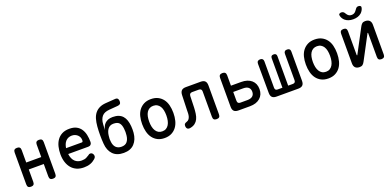

<svg xmlns="http://www.w3.org/2000/svg" viewBox="1 -1710 5398 2645"><g transform="rotate(-20 2700.0 -387.5)"><path d="M139 10Q112 10 99.5 -2.5Q87 -15 87 -42V-508Q87 -535 99.5 -547.5Q112 -560 139 -560Q165 -560 177.5 -547.5Q190 -535 190 -508V-326H410V-508Q410 -535 422.5 -547.5Q435 -560 461 -560Q488 -560 500.5 -547.5Q513 -535 513 -508V-42Q513 -15 500.5 -2.5Q488 10 461 10Q435 10 422.5 -2.5Q410 -15 410 -42V-224H190V-42Q190 -15 177.5 -2.5Q165 10 139 10Z M1059 -141Q1080 -141 1093 -125.5Q1106 -110 1106 -91Q1106 -80 1101.5 -70.5Q1097 -61 1083 -48Q1067 -34 1049 -23Q1031 -12 1010 -4.5Q989 3 965.5 6.5Q942 10 916 10Q857 10 811.5 -10Q766 -30 735 -67Q704 -104 687.5 -156Q671 -208 671 -272Q671 -328 683.5 -380.5Q696 -433 724 -473Q752 -513 796.5 -536.5Q841 -560 906 -560Q967 -560 1007.5 -539Q1048 -518 1073 -481Q1098 -444 1108.5 -395Q1119 -346 1119 -289Q1119 -267 1105.5 -252.5Q1092 -238 1069 -238H773Q778 -200 790.5 -172Q803 -144 822 -126Q841 -108 865.5 -99Q890 -90 918 -90Q961 -90 988 -103.5Q1015 -117 1030 -128Q1038 -136 1044.5 -138.5Q1051 -141 1059 -141ZM773 -324H1006Q1011 -324 1016 -329.5Q1021 -335 1021 -353Q1021 -373 1013.5 -392Q1006 -411 991 -426Q976 -441 954.5 -450.5Q933 -460 906 -460Q877 -460 854 -450Q831 -440 814.5 -422Q798 -404 788 -379.5Q778 -355 773 -324Z M1639 -628 1513 -618Q1477 -615 1450 -604Q1423 -593 1405.5 -572.5Q1388 -552 1378 -524Q1368 -496 1366 -458L1361 -375Q1367 -400 1377.5 -424Q1388 -448 1406.5 -466.5Q1425 -485 1453 -496.5Q1481 -508 1522 -508Q1572 -508 1607.5 -494Q1643 -480 1666.5 -453.5Q1690 -427 1703 -388.5Q1716 -350 1720 -302Q1722 -278 1722 -253.5Q1722 -229 1720 -205Q1711 -107 1656 -48.5Q1601 10 1500 10Q1398 10 1342.5 -48Q1287 -106 1280 -205Q1275 -268 1275 -331.5Q1275 -395 1280 -458Q1285 -518 1299 -565Q1313 -612 1339.5 -645Q1366 -678 1405 -697Q1444 -716 1497 -720L1639 -730Q1665 -732 1677 -718.5Q1689 -705 1689 -679Q1689 -653 1677 -641.5Q1665 -630 1639 -628ZM1500 -81Q1555 -81 1582.5 -114.5Q1610 -148 1616 -205Q1619 -229 1619 -253.5Q1619 -278 1616 -302Q1610 -360 1585 -389Q1560 -418 1500 -418Q1473 -418 1452.5 -408Q1432 -398 1418 -379.5Q1404 -361 1395.5 -337Q1387 -313 1384 -284Q1380 -260 1380 -237Q1380 -214 1384 -190Q1391 -137 1420.5 -109Q1450 -81 1500 -81Z M2100 10Q2041 10 1998 -12Q1955 -34 1926.5 -72Q1898 -110 1884.5 -162.5Q1871 -215 1871 -276Q1871 -337 1884 -388.5Q1897 -440 1926 -478Q1955 -516 1998 -538Q2041 -560 2100 -560Q2160 -560 2203 -538Q2246 -516 2274.5 -478.5Q2303 -441 2316 -389Q2329 -337 2329 -276Q2329 -215 2315.5 -162.5Q2302 -110 2273.5 -72Q2245 -34 2202 -12Q2159 10 2100 10ZM2100 -88Q2133 -88 2156.5 -102Q2180 -116 2195.5 -141Q2211 -166 2218.5 -200.5Q2226 -235 2226 -276Q2226 -317 2219 -351Q2212 -385 2196.5 -409.5Q2181 -434 2157 -448Q2133 -462 2100 -462Q2067 -462 2043 -448Q2019 -434 2003.5 -409Q1988 -384 1981 -350Q1974 -316 1974 -275Q1974 -234 1981.5 -200Q1989 -166 2004.5 -141Q2020 -116 2043.5 -102Q2067 -88 2100 -88Z M2525 -466Q2527 -509 2547.5 -529.5Q2568 -550 2611 -550H2828Q2871 -550 2891.5 -529.5Q2912 -509 2912 -466V-42Q2912 -15 2899.5 -2.5Q2887 10 2861 10Q2834 10 2821.5 -2.5Q2809 -15 2809 -42V-414Q2809 -435 2798.5 -445.5Q2788 -456 2767 -456H2671Q2649 -456 2638.5 -445.5Q2628 -435 2627 -414L2622 -249Q2620 -201 2614 -159Q2608 -117 2592.5 -84.5Q2577 -52 2549 -30Q2521 -8 2476 0Q2449 5 2434 -8.5Q2419 -22 2419 -52Q2419 -70 2427.5 -79.5Q2436 -89 2457 -96Q2480 -103 2492 -118.5Q2504 -134 2510 -154.5Q2516 -175 2517 -199.5Q2518 -224 2518 -249Z M3183 0Q3139 0 3118.5 -20.5Q3098 -41 3098 -84V-508Q3098 -535 3111 -547.5Q3124 -560 3150 -560Q3176 -560 3189 -547.5Q3202 -535 3202 -508V-356H3351Q3447 -356 3501.5 -308.5Q3556 -261 3556 -178Q3556 -96 3501 -48Q3446 0 3352 0ZM3202 -135Q3202 -113 3212.5 -102.5Q3223 -92 3244 -92H3349Q3398 -92 3424 -114.5Q3450 -137 3450 -178Q3450 -220 3424 -242Q3398 -264 3349 -264H3202Z M3741 0Q3698 0 3677.5 -20.5Q3657 -41 3657 -84L3655 -512Q3655 -536 3667.5 -548Q3680 -560 3703 -560Q3726 -560 3738 -548Q3750 -536 3750 -513V-127Q3750 -107 3759.5 -97Q3769 -87 3789 -87H3859V-518Q3859 -540 3869 -550Q3879 -560 3901 -560Q3922 -560 3932.5 -550Q3943 -540 3943 -518V-87H4012Q4031 -87 4041 -97Q4051 -107 4051 -127V-513Q4051 -536 4062.5 -548Q4074 -560 4098 -560Q4121 -560 4133 -548.5Q4145 -537 4145 -513V-84Q4145 -41 4124.5 -20.5Q4104 0 4060 0Z M4500 10Q4441 10 4398 -12Q4355 -34 4326.5 -72Q4298 -110 4284.5 -162.5Q4271 -215 4271 -276Q4271 -337 4284 -388.5Q4297 -440 4326 -478Q4355 -516 4398 -538Q4441 -560 4500 -560Q4560 -560 4603 -538Q4646 -516 4674.5 -478.5Q4703 -441 4716 -389Q4729 -337 4729 -276Q4729 -215 4715.5 -162.5Q4702 -110 4673.5 -72Q4645 -34 4602 -12Q4559 10 4500 10ZM4500 -88Q4533 -88 4556.5 -102Q4580 -116 4595.5 -141Q4611 -166 4618.5 -200.5Q4626 -235 4626 -276Q4626 -317 4619 -351Q4612 -385 4596.5 -409.5Q4581 -434 4557 -448Q4533 -462 4500 -462Q4467 -462 4443 -448Q4419 -434 4403.5 -409Q4388 -384 4381 -350Q4374 -316 4374 -275Q4374 -234 4381.5 -200Q4389 -166 4404.5 -141Q4420 -116 4443.5 -102Q4467 -88 4500 -88Z M4873 -75V-509Q4873 -535 4885.5 -547.5Q4898 -560 4924 -560Q4950 -560 4962 -547.5Q4974 -535 4974 -509V-160Q4976 -154 4978 -154Q4980 -154 4981 -156L4984 -160L5167 -505Q5180 -531 5196.5 -545.5Q5213 -560 5241 -560Q5284 -560 5305.5 -538.5Q5327 -517 5327 -475V-41Q5327 -15 5314.5 -2.5Q5302 10 5276 10Q5250 10 5238 -2.5Q5226 -15 5226 -41V-390Q5224 -396 5222 -396Q5220 -396 5219 -395L5216 -390L5033 -45Q5020 -19 5003.5 -4.5Q4987 10 4959 10Q4916 10 4894.5 -11.5Q4873 -33 4873 -75ZM4940 -745Q4934 -764 4943.5 -774.5Q4953 -785 4974 -785Q4985 -785 4993 -782Q5001 -779 5006 -775Q5017 -766 5023 -754Q5029 -742 5039 -731Q5061 -703 5099 -703Q5137 -703 5160 -731Q5170 -741 5176.5 -752.5Q5183 -764 5192 -773Q5198 -778 5205.5 -781.5Q5213 -785 5225 -785Q5246 -785 5256 -774.5Q5266 -764 5260 -745Q5250 -707 5220 -679Q5174 -639 5100 -639Q5026 -639 4980 -679Q4950 -707 4940 -745Z"/></g></svg>

Font: Maple Mono Normal NL Medium
Style: Regular
Weight: 500
Monospace: yes
Designer: subframe7536
Version: Version 7.000